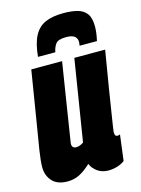

<svg xmlns="http://www.w3.org/2000/svg" viewBox="-117 -832 667 909"><g transform="rotate(-15 216.0 -377.5)"><path d="M100 10Q50 10 25 -17.5Q0 -45 0 -86Q0 -115 8 -167Q16 -219 31.5 -310.5Q47 -402 70 -547H221Q200 -414 185.5 -323Q171 -232 160 -161Q158 -136 181 -136Q198 -136 217 -149L281 -547H432Q413 -435 401.5 -363Q390 -291 383.5 -249.5Q377 -208 374 -189Q371 -170 370.5 -164Q370 -158 370 -157Q370 -138 383 -138Q385 -138 388.5 -138.5Q392 -139 396 -141L380 -15Q365 -3 343 3.5Q321 10 300 10Q269 10 246.5 -6Q224 -22 215 -45Q185 -17 158.5 -3.5Q132 10 100 10ZM286 -765Q325 -765 353.5 -757.5Q382 -750 398 -729Q414 -708 414 -666Q414 -635 405 -596H320Q321 -603 321.5 -607Q322 -611 322 -615Q322 -632 309.5 -642Q297 -652 268 -652Q229 -652 217 -635.5Q205 -619 201 -596H116Q122 -660 141.5 -697Q161 -734 196 -749.5Q231 -765 286 -765Z"/></g></svg>

Font: Georama Condensed ExtraBold
Style: Italic
Weight: 800
Width: 3
Italic angle: -9°
Designer: Jean-Baptiste Levee
Foundry: Production Type
Version: Version 1.000